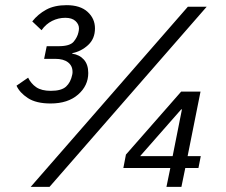

<svg xmlns="http://www.w3.org/2000/svg" viewBox="-20 -724 874 744"><path d="M161 -545H207Q251 -545 265.5 -562.5Q280 -580 284 -599Q285 -603 285.5 -607Q286 -611 286 -614Q286 -630 272.5 -642.5Q259 -655 233 -655Q206 -655 182 -643Q158 -631 141 -607L105 -641Q127 -669 159 -686.5Q191 -704 238 -704Q291 -704 319.5 -678Q348 -652 348 -614Q348 -574 321.5 -549.5Q295 -525 260 -518V-516Q288 -512 305 -493Q322 -474 322 -441Q322 -392 282.5 -357.5Q243 -323 176 -323Q120 -323 88 -344Q56 -365 44 -392L89 -423Q100 -400 120.5 -386Q141 -372 177 -372Q218 -372 236 -388.5Q254 -405 260 -435Q261 -439 261 -441.5Q261 -444 261 -446Q261 -469 243.5 -482.5Q226 -496 194 -496H151ZM99 0 708 -698H781L172 0ZM683 0H625L640 -73H458L468 -125L682 -369H757L707 -119H758L749 -73H698ZM649 -119 685 -300H682L523 -119Z"/></svg>

Font: IBM Plex Sans Var
Style: Italic
Weight: 400
Italic angle: -11.31°
Designer: Mike Abbink, Paul van der Laan, Pieter van Rosmalen
Foundry: Bold Monday
Version: Version 1.001